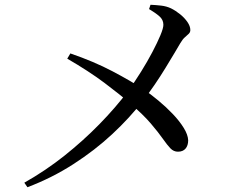

<svg xmlns="http://www.w3.org/2000/svg" viewBox="-20 -768 1040 805"><path d="M82 -2Q172 -53 250.5 -115.5Q329 -178 396.5 -247Q464 -316 517 -386Q545 -425 571.5 -467.5Q598 -510 619 -550Q640 -590 652.5 -620Q665 -650 665 -664Q665 -685 648.5 -699.5Q632 -714 605 -730L611 -748Q633 -747 655.5 -744.5Q678 -742 697 -733Q717 -723 735.5 -708Q754 -693 766 -675.5Q778 -658 778 -642Q778 -633 771.5 -626.5Q765 -620 755.5 -612Q746 -604 736 -587Q728 -573 711.5 -545.5Q695 -518 674 -483.5Q653 -449 628.5 -413Q604 -377 578 -344Q524 -274 451 -206Q378 -138 288 -80Q198 -22 95 17ZM726 -132Q708 -132 694.5 -146Q681 -160 662.5 -186.5Q644 -213 612 -250.5Q580 -288 526 -334Q484 -371 418 -420.5Q352 -470 262 -522L275 -544Q374 -510 451 -469.5Q528 -429 583 -393Q612 -373 644.5 -346Q677 -319 705 -289.5Q733 -260 750.5 -231.5Q768 -203 769 -180Q769 -158 758 -145Q747 -132 726 -132Z"/></svg>

Font: Noto Serif SC ExtraLight Medium
Style: Regular
Weight: 500
Version: Version 2.002-H1;hotconv 1.1.0;makeotfexe 2.6.0